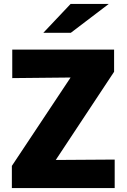

<svg xmlns="http://www.w3.org/2000/svg" viewBox="-20 -951 640 971"><path d="M40 0V-112L337 -559L42 -556V-700H557V-588L262 -142L560 -144V0ZM199 -785 337 -931H530L338 -785Z"/></svg>

Font: Red Hat Mono
Style: Bold
Weight: 700
Monospace: yes
Designer: Pentagram, MCKL
Foundry: Pentagram, MCKL
Version: Version 1.023; ttfautohint (v1.8.3)